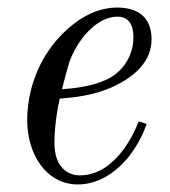

<svg xmlns="http://www.w3.org/2000/svg" viewBox="-20 -476 450 508"><path d="M52 -158C52 -67 103 12 186 12C269 12 338 -62 368 -148L347 -155C339 -133 289 -12 191 -12C159 -12 124 -34 124 -98C124 -140 132 -191 138 -215C174 -218 229 -223 280 -247C340 -275 381 -316 381 -372C381 -436 338 -456 290 -456C234 -456 183 -426 140 -381C80 -318 52 -235 52 -158ZM144 -240C146 -249 159 -298 164 -313C182 -364 232 -432 291 -432C313 -432 333 -419 333 -378C333 -324 301 -283 261 -265C219 -246 173 -242 144 -240Z"/></svg>

Font: Old Standard
Style: Italic
Weight: 400
Italic angle: -15.2°
Designer: Alexey Kryukov <alexios@thessalonica.org.ru>
Version: Version 2.0